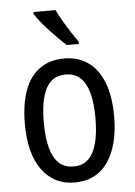

<svg xmlns="http://www.w3.org/2000/svg" viewBox="-55 -808 602 859"><g transform="rotate(-5 246.5 -378.0)"><path d="M447 -269Q447 -205 434 -154Q421 -103 396 -66Q371 -29 333 -9.5Q295 10 245 10Q198 10 161 -9.5Q124 -29 98 -65.5Q72 -102 59 -153.5Q46 -205 46 -269Q46 -358 68.5 -420Q91 -482 136 -514.5Q181 -547 247 -547Q309 -547 354 -515Q399 -483 423 -421.5Q447 -360 447 -269ZM131 -269Q131 -202 143.5 -155.5Q156 -109 181.5 -85.5Q207 -62 247 -62Q287 -62 312.5 -85.5Q338 -109 350.5 -155.5Q363 -202 363 -269Q363 -337 350.5 -382.5Q338 -428 312.5 -451.5Q287 -475 247 -475Q186 -475 158.5 -422.5Q131 -370 131 -269ZM227 -766Q238 -743 254 -715.5Q270 -688 287 -662Q304 -636 318 -617V-606H264Q249 -619 229.5 -638.5Q210 -658 190 -679.5Q170 -701 154 -721Q138 -741 128 -757V-766Z"/></g></svg>

Font: Noto Sans Condensed
Style: Regular
Weight: 400
Width: 3
Version: Version 2.013